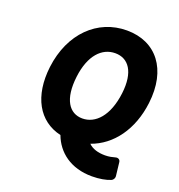

<svg xmlns="http://www.w3.org/2000/svg" viewBox="-155 -819 1062 1142"><g transform="rotate(20 376.5 -247.5)"><path d="M266 -330C283 -470 351 -540 435 -540C519 -540 571 -470 554 -330C536 -182 465 -108 382 -108C299 -108 248 -182 266 -330ZM678 60C676 44 661 38 648 42C630 47 610 52 584 52C540 52 503 41 479 17C610 -29 703 -156 724 -330C751 -551 640 -691 454 -691C269 -691 124 -551 97 -330C74 -139 149 -4 294 29C330 126 418 196 553 196C601 196 643 188 671 176C681 172 689 159 688 147Z"/></g></svg>

Font: Falling Sky
Style: BlkObl
Weight: 900
Designer: Paul D. Hunt
Foundry: Adobe Systems Incorporated
Version: Version 1.02